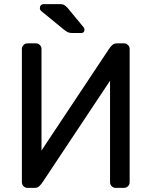

<svg xmlns="http://www.w3.org/2000/svg" viewBox="-20 -910 734 930"><path d="M389 -766Q389 -750 373 -750H331Q317 -750 308.5 -754Q300 -758 289 -767L178 -858Q173 -863 173 -870Q173 -879 178 -884.5Q183 -890 192 -890H271Q283 -890 290 -886.5Q297 -883 308 -871L384 -779Q389 -774 389 -766ZM113 0Q102 0 94 -8Q86 -16 86 -27V-673Q86 -684 94 -692Q102 -700 113 -700H154Q165 -700 173 -692Q181 -684 181 -673V-181L506 -670Q515 -684 524 -692Q533 -700 546 -700H581Q592 -700 600 -692Q608 -684 608 -673V-27Q608 -16 600 -8Q592 0 581 0H540Q529 0 521 -8Q513 -16 513 -27V-519L188 -30Q179 -16 170 -8Q161 0 148 0Z"/></svg>

Font: Rubik
Style: Regular
Weight: 400
Designer: Hubert & Fischer
Foundry: Hubert & Fischer
Version: Version 1.100